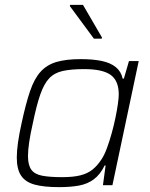

<svg xmlns="http://www.w3.org/2000/svg" viewBox="-20 -761 616 789"><path d="M223 8Q160 8 122 -2.5Q84 -13 66.5 -39.5Q49 -66 49 -114Q49 -141 54 -176Q59 -211 69 -256Q86 -335 103.5 -386.5Q121 -438 147 -466.5Q173 -495 212.5 -506.5Q252 -518 312 -518Q362 -518 398 -510.5Q434 -503 456 -485Q478 -467 484 -438H489L510 -510H550L442 0H403L414 -81H410Q392 -44 366 -24.5Q340 -5 305 1.5Q270 8 223 8ZM235 -33Q281 -33 310.5 -40.5Q340 -48 360 -64Q380 -80 397 -106Q409 -124 419.5 -152.5Q430 -181 439 -213.5Q448 -246 454.5 -277.5Q461 -309 464.5 -334Q468 -359 468 -373Q468 -429 435 -453Q402 -477 326 -477Q273 -477 238.5 -469.5Q204 -462 182.5 -439.5Q161 -417 145.5 -372.5Q130 -328 115 -255Q105 -211 100 -177.5Q95 -144 95 -120Q95 -83 108.5 -64Q122 -45 153 -39Q184 -33 235 -33ZM366 -602 267 -736 268 -741H321L399 -607L398 -602Z"/></svg>

Font: Saira Thin ExtraLight
Style: Italic
Weight: 250
Italic angle: -12°
Version: Version 1.101